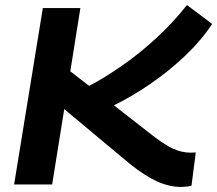

<svg xmlns="http://www.w3.org/2000/svg" viewBox="-20 -732 862 762"><path d="M36 0 150 -700H299L259 -449L334 -391Q396 -424 464.5 -471.5Q533 -519 599.5 -580Q666 -641 722 -712L822 -637Q777 -569 711.5 -507.5Q646 -446 573 -396.5Q500 -347 432 -314L577 -201Q630 -159 665.5 -142.5Q701 -126 738 -126Q743 -126 747.5 -126.5Q752 -127 757 -127L740 5Q734 7 720.5 8.5Q707 10 700 10Q652 10 603.5 -12Q555 -34 496 -81L235 -299L187 0Z"/></svg>

Font: Georama Extended SemiBold
Style: Italic
Weight: 600
Width: 7
Italic angle: -9°
Designer: Jean-Baptiste Levee
Foundry: Production Type
Version: Version 1.000